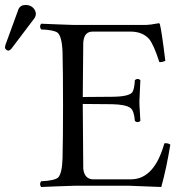

<svg xmlns="http://www.w3.org/2000/svg" viewBox="-57 -745 734 770"><path d="M44.9 -725.1Q71.8 -725.1 83.5 -703.1Q86.4 -696.3 86.9 -689.9Q86.4 -679.7 81.1 -671.9L-11.2 -549.8Q-17.6 -542.5 -22.9 -542Q-35.6 -543.5 -37.1 -555.2Q-36.6 -559.6 -35.2 -564.9L17.1 -708Q24.4 -724.6 44.9 -725.1ZM392.1 -356.9Q460.4 -357.4 473.6 -375Q481.9 -387.2 483.9 -423.8Q495.1 -433.1 505.9 -423.8Q505.4 -411.6 504.4 -390.1Q502.4 -357.4 502 -337.9Q502 -321.3 503.9 -297.9Q505.4 -275.4 505.9 -259.8Q494.6 -250.5 483.9 -259.8Q481 -300.3 466.3 -312Q446.3 -326.2 392.1 -327.1L274.9 -328.1Q274.9 -328.1 276.9 -71.8Q276.9 -69.8 276.9 -68.8Q281.2 -28.3 314 -25.9H470.2Q562 -27.3 602.1 -169.9Q613.8 -172.4 623.5 -166.5Q625.5 -165.5 626 -165Q610.8 -70.8 589.8 4.9Q588.9 4.9 461.9 0H240.2Q225.1 0 180.2 2Q131.8 4.4 107.9 4.9Q99.6 -6.8 107.9 -18.1Q163.1 -20.5 176.8 -33.7Q191.9 -50.8 193.8 -108.9Q195.8 -191.9 195.8 -320.8Q195.8 -454.6 193.8 -536.1Q191.4 -600.1 173.3 -614.3Q158.2 -625 107.9 -627Q99.6 -638.7 107.9 -649.9Q132.8 -649.4 180.7 -647Q223.1 -645 237.8 -645H529.8Q542.5 -645 580.1 -651.9Q583.5 -650.4 584 -648.9Q591.8 -618.2 606 -501Q591.3 -494.6 582 -496.1Q558.6 -568.8 540 -589.8Q514.2 -617.2 470.2 -618.2H314Q283.2 -618.2 277.8 -582Q277.3 -577.6 276.9 -574.2L274.9 -356Z"/></svg>

Font: Linux Libertine Display O
Style: Regular
Weight: 400
Designer: Philipp H. Poll
Foundry: Philipp H. Poll
Version: Version 5.0.9